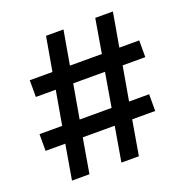

<svg xmlns="http://www.w3.org/2000/svg" viewBox="-131 -852 935 971"><g transform="rotate(-20 337.0 -366.5)"><path d="M187 0H93L125 -187H19V-277H141L173 -460H66V-550H188L220 -733H314L282 -550H454L485 -733H580L548 -550H655V-460H533L501 -277H609V-187H485L453 0H359L391 -187H219ZM267 -460 235 -277H407L438 -460Z"/></g></svg>

Font: IBM Plex Sans JP
Style: Bold
Weight: 700
Designer: Mike Abbink; Paul van der Laan; Pieter van Rosmalen; Wujin Sim; Yejin Wi; Jinhee Kim; Boomi Park; Yona Kim; Kichan Ma
Foundry: Sandoll Inc.
Version: Version 1.001